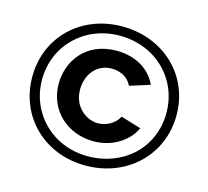

<svg xmlns="http://www.w3.org/2000/svg" viewBox="-104 -836 1045 963"><g transform="rotate(15 419.0 -354.0)"><path d="M45 -355C45 -148 203 7 417 7C633 7 794 -148 794 -355C794 -561 633 -715 417 -715C203 -715 45 -561 45 -355ZM742 -353C742 -169 599 -41 417 -41C233 -41 96 -178 96 -354C96 -531 234 -667 417 -667C603 -667 742 -531 742 -353ZM182 -355C182 -219 287 -121 425 -121C533 -121 609 -185 635 -245L530 -277C510 -237 464 -214 423 -214C362 -214 293 -265 293 -355C293 -428 338 -497 421 -497C456 -497 502 -484 525 -436L630 -469C596 -544 519 -590 421 -590C261 -590 182 -472 182 -355Z"/></g></svg>

Font: FIGSv2-sans-serif SemiBold
Style: Regular
Weight: 600
Designer: Matt McInerney, Pablo Impallari, Rodrigo Fuenzalida,Mirko Velimirovic
Foundry: Matt McInerney, Pablo Impallari, Rodrigo Fuenzalida
Version: Version 4.021;hotconv 1.0.109;makeotfexe 2.5.65596